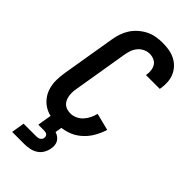

<svg xmlns="http://www.w3.org/2000/svg" viewBox="-296 -807 1091 1091"><g transform="rotate(45 250.0 -261.5)"><path d="M209 8Q179 8 150 2Q121 -4 97.5 -19.5Q74 -35 57.5 -58Q41 -81 33.5 -109Q26 -137 26.5 -167Q27 -197 32 -228L86 -552Q90 -578 98.5 -603Q107 -628 121.5 -650.5Q136 -673 157 -691.5Q178 -710 202 -722Q226 -734 252.5 -738.5Q279 -743 304 -743Q330 -743 355 -739Q380 -735 402.5 -724Q425 -713 442 -695.5Q459 -678 469 -655.5Q479 -633 481 -607.5Q483 -582 479 -555L477 -546H366L367 -551Q370 -569 367.5 -587Q365 -605 356 -619Q347 -633 330.5 -640Q314 -647 296 -647Q276 -647 257 -637.5Q238 -628 225 -611.5Q212 -595 206 -575.5Q200 -556 197 -537L143 -212Q140 -197 139.5 -182.5Q139 -168 141 -154Q143 -140 149 -127Q155 -114 165 -105Q175 -96 188.5 -92Q202 -88 217 -88Q237 -88 256.5 -97Q276 -106 290.5 -122Q305 -138 314 -157Q323 -176 328 -196L431 -170Q420 -134 400 -100Q380 -66 349.5 -40.5Q319 -15 282 -3.5Q245 8 209 8ZM57 220 70 141H170Q176 141 182.5 140Q189 139 195 136Q201 133 205 127.5Q209 122 210 116Q211 110 209.5 103.5Q208 97 203.5 93Q199 89 192.5 87.5Q186 86 179 86H133L162 -88H254L232 46Q245 50 256 58Q267 66 273.5 77Q280 88 281.5 102Q283 116 280 130Q277 150 266 169Q255 188 237 199.5Q219 211 198 215.5Q177 220 157 220Z"/></g></svg>

Font: Iosevka
Style: Bold Italic
Weight: 700
Italic angle: -9°
Monospace: yes
Designer: Belleve Invis
Foundry: Belleve Invis
Version: Version 32.5.0; ttfautohint (v1.8.4)